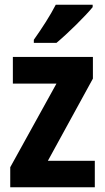

<svg xmlns="http://www.w3.org/2000/svg" viewBox="-20 -786 440 806"><path d="M369 -756V-766H214C191 -721 156 -667 122 -619V-606H217C265 -646 339 -719 369 -756ZM378 0V-111H181L370 -456V-547H34V-435H217L23 -84V0Z"/></svg>

Font: Noto Sans Lao Looped Condensed
Style: Bold
Weight: 700
Width: 3
Designer: Mark Frömberg, Ben Mitchell
Foundry: The Fontpad Ltd
Version: Version 1.002